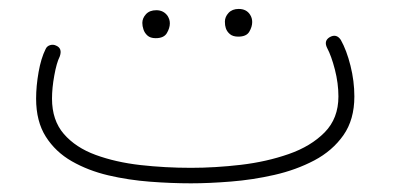

<svg xmlns="http://www.w3.org/2000/svg" viewBox="-20 -406 910 436"><path d="M62 -182.1Q62 -210.4 67.6 -242.2Q73.2 -273.9 83.5 -294.4Q86.4 -301.3 93.8 -303.5Q101.1 -305.7 107.9 -302.2Q122.1 -295.9 115.7 -277.8Q108.4 -263.2 103.3 -234.6Q98.1 -206.1 98.1 -182.1Q98.1 -132.8 125 -101.8Q151.9 -70.8 197.3 -54.2Q242.7 -37.6 298.8 -31.2Q355 -24.9 413.6 -24.9Q468.3 -24.9 526.9 -31.7Q585.4 -38.6 635.7 -56.2Q686 -73.7 717.3 -105.5Q748.5 -137.2 748.5 -187Q748.5 -216.8 740.5 -248Q732.4 -279.3 722.7 -297.4Q714.8 -313.5 729 -321.8Q744.1 -330.1 753.9 -315.4Q767.1 -292 775.9 -256.8Q784.7 -221.7 784.7 -187Q784.7 -134.3 759.8 -98.9Q734.9 -63.5 693.6 -41.7Q652.3 -20 603 -8.8Q553.7 2.4 504.2 6.3Q454.6 10.3 413.6 10.3Q369.1 10.3 320.6 6.6Q272 2.9 226.1 -7.8Q180.2 -18.6 143.1 -39.8Q106 -61 84 -95.7Q62 -130.4 62 -182.1ZM490.7 -356.9Q490.7 -367.7 499 -376.7Q507.3 -385.7 522 -385.7Q539.6 -385.7 547.9 -372.6Q552.7 -365.2 552.7 -356Q552.7 -345.2 546.1 -334Q539.6 -322.8 521 -322.8Q508.8 -322.8 502 -328.6Q495.1 -334.5 492.7 -342.3Q490.7 -348.1 490.7 -356.9ZM303.2 -354Q303.2 -364.7 311.5 -373.8Q319.8 -382.8 335 -382.8Q351.6 -382.8 360.8 -369.6Q362.8 -366.2 364.3 -362.1Q365.7 -357.9 365.7 -353Q365.7 -342.3 358.9 -330.8Q352.1 -319.3 333.5 -319.3Q321.3 -319.3 314.7 -325.4Q308.1 -331.5 305.7 -339.4Q303.2 -346.7 303.2 -354Z"/></svg>

Font: Mikhak-DS1-FD ExtraLight
Style: Regular
Weight: 200
Designer: Amin Abedi
Version: Version 3.2